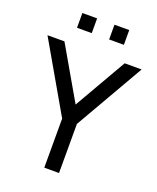

<svg xmlns="http://www.w3.org/2000/svg" viewBox="-164 -1004 901 1101"><g transform="rotate(20 287.0 -454.0)"><path d="M340.5 -818V-908H430.5V-818ZM144.5 -818V-908H234.5V-818ZM242.5 0V-299.5L0 -720H103.5L287.5 -401.5L471 -720H574.5L332.5 -299.5V0Z"/></g></svg>

Font: Manrope ExtraLight Medium
Style: Regular
Weight: 500
Version: Version 4.504